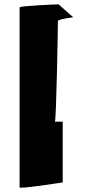

<svg xmlns="http://www.w3.org/2000/svg" viewBox="-20 -745 406 882"><path d="M70 116C70 124 268 93 268 93V-186H232C239 -186 246 -638 246 -648C246 -658 324 -666 316 -666L249 -725C238 -725 70 -718 70 -711Z"/></svg>

Font: Ampere
Style: SCSuExt
Weight: 400
Version: Version 1